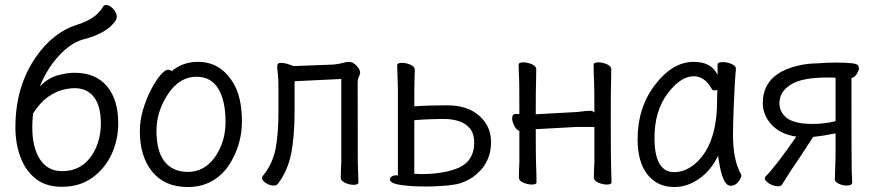

<svg xmlns="http://www.w3.org/2000/svg" viewBox="-20 -735 3540 773"><path d="M229 17Q164 17 123 -16Q82 -49 62 -103.5Q42 -158 42 -222Q42 -387 125 -506Q195 -607 295 -637Q367 -660 395 -708Q399 -715 407 -715Q421 -715 435.5 -699.5Q450 -684 450 -667Q450 -658 444 -650Q409 -600 314 -576Q255 -560 197 -487Q164 -445 140 -387Q174 -421 211.5 -431.5Q249 -442 280 -442Q365 -442 410.5 -388Q456 -334 456 -239Q456 -171 429 -113.5Q402 -56 351.5 -19.5Q301 17 229 17ZM230 -46Q323 -46 366 -139Q386 -184 386 -239Q386 -309 358 -344.5Q330 -380 281 -380Q257 -380 229.5 -372.5Q202 -365 172 -344Q142 -323 113 -278L112 -266Q110 -244 110 -222Q110 -141 141 -93.5Q172 -46 230 -46Z M736 18Q644 18 593.5 -43Q543 -104 543 -207Q543 -251 556 -294Q569 -337 587.5 -373Q606 -409 625 -431.5Q644 -454 655 -454Q668 -454 671 -448Q715 -486 777 -486Q882 -486 933 -374Q954 -321 954 -245Q954 -150 900 -67Q839 18 736 18ZM736 -43Q822 -43 867 -141Q888 -187 888 -245Q888 -329 859 -377.5Q830 -426 771 -426Q703 -426 656.5 -356.5Q610 -287 610 -208Q610 -125 643 -84Q676 -43 736 -43Z M1082 12Q1066 12 1050.5 2Q1035 -8 1035 -19Q1035 -22 1039 -29H1040Q1079 -78 1090 -138.5Q1101 -199 1101 -281V-387Q1101 -417 1098.5 -438Q1096 -459 1096 -469Q1096 -482 1111 -482Q1121 -482 1132.5 -479Q1144 -476 1162 -469L1321 -475Q1344 -477 1359.5 -481.5Q1375 -486 1385 -486Q1401 -486 1415.5 -470.5Q1430 -455 1430 -442Q1430 -436 1425 -426.5Q1420 -417 1420 -402Q1420 -101 1420.5 -80.5Q1421 -60 1422 -36Q1423 -12 1423 0Q1423 9 1403 9Q1387 9 1369.5 1Q1352 -7 1352 -19Q1352 -43 1354 -81V-417L1166 -408V-291Q1166 -185 1152 -115.5Q1138 -46 1098 6Q1094 12 1082 12Z M1697 16 1649 15Q1589 11 1569.5 4.5Q1550 -2 1550 -12Q1550 -19 1556.5 -24Q1563 -29 1574 -29H1582V-375L1579 -472Q1579 -482 1598 -482Q1615 -482 1632.5 -474.5Q1650 -467 1650 -454Q1650 -442 1649 -417.5Q1648 -393 1648 -307Q1705 -311 1780 -311Q1862 -311 1909.5 -269Q1957 -227 1957 -163Q1957 -75 1884 -22Q1849 1 1816 7Q1790 12 1752 14Q1723 16 1697 16ZM1672 -34Q1759 -34 1815 -55Q1889 -81 1889 -161Q1889 -199 1870.5 -219.5Q1852 -240 1825 -248Q1798 -256 1771 -256Q1702 -256 1648 -251V-35H1659Q1665 -34 1672 -34Z M2121 8Q2105 8 2087 0.5Q2069 -7 2069 -20Q2069 -45 2071 -83V-208Q2059 -212 2050.5 -228.5Q2042 -245 2042 -258Q2042 -276 2055 -276H2071Q2071 -377 2070.5 -398Q2070 -419 2069 -441.5Q2068 -464 2068 -474Q2068 -484 2087 -484Q2103 -484 2121 -476.5Q2139 -469 2139 -456L2138 -397Q2137 -379 2137 -275L2303 -284Q2326 -287 2337 -288Q2348 -289 2357 -289Q2366 -289 2373 -282Q2373 -378 2372 -398Q2370 -442 2370 -474Q2370 -484 2389 -484Q2405 -484 2423 -476.5Q2441 -469 2441 -456L2440 -397Q2439 -379 2439 -238Q2439 -85 2441 -37L2442 -1Q2442 8 2423 8Q2407 8 2389 0.5Q2371 -7 2371 -20Q2371 -45 2373 -83V-224H2304L2137 -215Q2137 -102 2138 -81Q2140 -36 2140 -1Q2140 8 2121 8Z M2695 18Q2627 18 2587 -32Q2547 -82 2547 -175Q2547 -302 2617.5 -394Q2688 -486 2773 -486Q2845 -486 2869 -433V-475Q2869 -485 2891 -485Q2907 -485 2925 -477.5Q2943 -470 2943 -458Q2938 -411 2934 -306Q2931 -225 2931 -193Q2931 -91 2963 -34L2965 -29Q2965 -19 2952.5 -3Q2940 13 2922 13Q2906 13 2895.5 -8.5Q2885 -30 2879 -60.5Q2873 -91 2871 -108Q2843 -49 2795 -15.5Q2747 18 2695 18ZM2694 -42Q2736 -42 2774 -72Q2867 -147 2867 -330Q2867 -356 2868 -374Q2865 -371 2855 -371Q2849 -371 2846 -376Q2818 -428 2773 -428Q2720 -428 2667.5 -358Q2615 -288 2615 -180Q2615 -42 2694 -42Z M3111 15Q3101 15 3088.5 10Q3076 5 3067.5 -3Q3059 -11 3059 -16Q3059 -20 3062 -24Q3103 -65 3186 -185Q3123 -194 3087 -232.5Q3051 -271 3051 -320Q3051 -404 3125 -446Q3190 -479 3271 -480Q3310 -483 3342 -483Q3389 -483 3409 -480.5Q3429 -478 3433.5 -473Q3438 -468 3438 -461Q3438 -450 3429 -436.5Q3420 -423 3408 -421Q3408 -81 3409 -50Q3410 -19 3411 0Q3411 12 3388 12Q3372 12 3356.5 4.5Q3341 -3 3341 -13L3342 -40L3344 -106V-198Q3295 -188 3254 -184L3207 -112Q3157 -39 3136 -4Q3132 2 3128.5 8.5Q3125 15 3111 15ZM3252 -236Q3298 -236 3344 -247V-422Q3336 -423 3311 -423Q3208 -423 3163 -394Q3118 -365 3118 -320Q3118 -289 3140 -267Q3169 -236 3252 -236Z"/></svg>

Font: LXGW WenKai Mono TC
Style: Regular
Weight: 400
Designer: LXGW / Fontworks Inc.
Foundry: LXGW / Fontworks Inc.
Version: Version 1.330